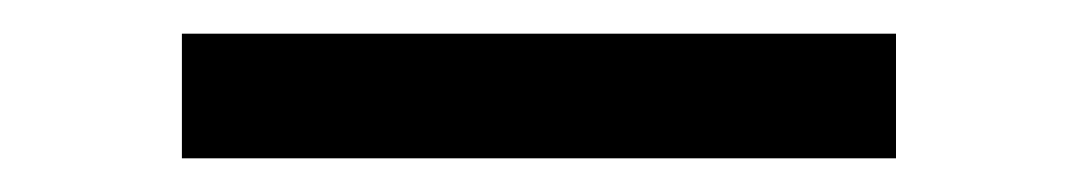

<svg xmlns="http://www.w3.org/2000/svg" viewBox="-20 -397 640 114"><path d="M88 -303V-377H512V-303Z"/></svg>

Font: Iosevka Custom Extended
Style: Regular
Weight: 400
Width: 7
Monospace: yes
Designer: Belleve Invis
Foundry: Belleve Invis
Version: Version 11.2.4; ttfautohint (v1.8.4)